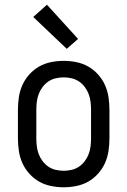

<svg xmlns="http://www.w3.org/2000/svg" viewBox="-20 -786 540 814"><path d="M250 8Q223 8 196 2.5Q169 -3 146 -16Q123 -29 104.5 -49.5Q86 -70 75 -94.5Q64 -119 60 -146Q56 -173 56 -200V-320Q56 -347 60 -374Q64 -401 75 -425.5Q86 -450 104.5 -470.5Q123 -491 146 -504Q169 -517 196 -522.5Q223 -528 250 -528Q277 -528 304 -522.5Q331 -517 354 -504Q377 -491 395.5 -470.5Q414 -450 425 -425.5Q436 -401 440 -374Q444 -347 444 -320V-200Q444 -173 440 -146Q436 -119 425 -94.5Q414 -70 395.5 -49.5Q377 -29 354 -16Q331 -3 304 2.5Q277 8 250 8ZM250 -62Q267 -62 284 -66Q301 -70 315 -79.5Q329 -89 339.5 -103Q350 -117 356 -133Q362 -149 364 -166Q366 -183 366 -200V-320Q366 -337 364 -354Q362 -371 356 -387Q350 -403 339.5 -417Q329 -431 315 -440.5Q301 -450 284 -454Q267 -458 250 -458Q233 -458 216 -454Q199 -450 185 -440.5Q171 -431 160.5 -417Q150 -403 144 -387Q138 -371 136 -354Q134 -337 134 -320V-200Q134 -183 136 -166Q138 -149 144 -133Q150 -117 160.5 -103Q171 -89 185 -79.5Q199 -70 216 -66Q233 -62 250 -62ZM263 -579 121 -714 179 -766 311 -621Z"/></svg>

Font: Iosevka SS04
Style: Regular
Weight: 400
Monospace: yes
Designer: Belleve Invis
Foundry: Belleve Invis
Version: Version 19.0.0; ttfautohint (v1.8.4)